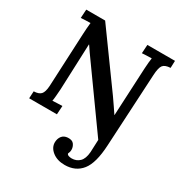

<svg xmlns="http://www.w3.org/2000/svg" viewBox="-217 -855 1204 1276"><g transform="rotate(30 384.5 -217.0)"><path d="M575 10 263 -426Q249 -445 234.5 -466Q220 -487 206 -508H204L190 -156Q188 -129 186 -104Q184 -79 181 -63Q198 -64 220.5 -65Q243 -66 256 -66L252 0H39L42 -55Q80 -56 96.5 -73.5Q113 -91 116 -139L135 -544Q136 -570 138 -595Q140 -620 142 -637Q126 -637 104 -636Q82 -635 69 -634L73 -700H218L514 -291Q536 -260 553 -234.5Q570 -209 585 -187H586L604 -553Q607 -607 612 -637Q595 -637 573 -636Q551 -635 538 -634L542 -700H754L752 -645Q710 -643 695 -623.5Q680 -604 677 -546L647 10Q640 149 593.5 207.5Q547 266 464 266Q406 266 369 236.5Q332 207 333 166Q334 138 349 119Q364 100 393 98Q427 96 440.5 115Q454 134 454 156Q454 173 446 189Q449 198 460 201.5Q471 205 483 205Q519 205 543 181.5Q567 158 571 106L575 10Z"/></g></svg>

Font: Lora SemiBold
Style: Italic
Weight: 600
Italic angle: -3°
Designer: Olga Karpushina, Alexei Vanyashin (Cyrillic)
Foundry: Cyreal
Version: Version 3.011; ttfautohint (v1.8.4.7-5d5b)